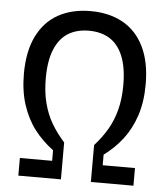

<svg xmlns="http://www.w3.org/2000/svg" viewBox="-53 -789 726 837"><g transform="rotate(5 310.0 -371.0)"><path d="M140.5 -432.8Q140.5 -372.7 153 -324.8Q165.5 -277 188.1 -238.2Q210.7 -199.5 244.7 -161.5V0H58.3V-77.2H199.5V-123.3Q152.2 -158.5 117.8 -203.1Q83.5 -247.7 63.6 -308Q43.7 -368.3 43.7 -444.7Q43.7 -542.5 76.4 -609.2Q109.2 -675.8 169 -708.9Q228.8 -742 310.2 -742Q391.5 -742 451.3 -708.9Q511.2 -675.8 543.9 -609.2Q576.7 -542.5 576.7 -444.7Q576.7 -368.2 556.8 -307.9Q536.8 -247.7 502.4 -203.1Q468 -158.5 420.7 -123.5V-77.2H562V0H375.7V-161.5Q409.7 -199.5 432.2 -238.2Q454.8 -277 467.3 -324.8Q479.8 -372.7 479.8 -432.8Q479.8 -510.5 459.1 -560.2Q438.3 -610 400.7 -633.1Q363 -656.2 310.2 -656.2Q257.3 -656.2 219.7 -633.1Q182 -610 161.2 -560.2Q140.5 -510.5 140.5 -432.8Z"/></g></svg>

Font: Monaspace Xenon Var ExtraLight
Style: Regular
Weight: 200
Designer: Riley Cran and the Lettermatic Team
Version: Version 1.200 (Monaspace Xenon Var)